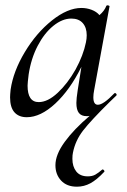

<svg xmlns="http://www.w3.org/2000/svg" viewBox="-20 -429 479 724"><path d="M189 194Q189 154 224 106Q259 58 318 8Q314 9 307 9Q287 9 277.5 -3Q268 -15 268 -41Q268 -57 273 -89L287 -177Q244 -90 188.5 -38.5Q133 13 81 13Q51 13 34.5 -5.5Q18 -24 18 -62Q18 -71 20 -91Q30 -160 73.5 -232.5Q117 -305 176 -352Q235 -399 287 -399Q307 -399 325.5 -392Q344 -385 355 -372Q374 -388 381 -407Q383 -409 385 -409Q388 -409 391 -407.5Q394 -406 393 -405L335 -89Q332 -74 332 -62Q332 -34 349 -34Q370 -34 411 -77Q412 -78 414 -78Q417 -78 419 -74.5Q421 -71 419 -69L394 -45Q323 25 293.5 63Q264 101 255 147Q253 155 253 170Q253 199 267.5 217.5Q282 236 311 236Q328 236 339.5 229.5Q351 223 366 210H367Q370 210 372.5 213.5Q375 217 373 219Q345 249 321 262Q297 275 270 275Q232 275 210.5 252Q189 229 189 194ZM265 -167Q294 -220 304 -269Q307 -283 307 -296Q307 -325 292 -342Q277 -359 249 -359Q215 -359 181 -331.5Q147 -304 122 -256Q97 -208 88 -148Q84 -116 84 -106Q84 -44 126 -44Q160 -44 197.5 -79Q235 -114 265 -167Z"/></svg>

Font: CormorantInfant-MediumItalic
Style: Italic
Weight: 500
Italic angle: -10°
Designer: Christian Thalmann (Catharsis Fonts)
Foundry: Catharsis Fonts
Version: Version 3.303